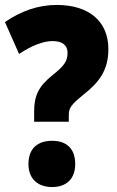

<svg xmlns="http://www.w3.org/2000/svg" viewBox="-20 -744 473 776"><path d="M118 -294V-252H258V-277C258 -307 265 -319 318 -362C384 -414 418 -463 418 -546C418 -654 344 -724 209 -724C135 -724 66 -700 0 -655L57 -526C109 -560 154 -578 193 -578C232 -578 253 -561 253 -531C253 -497 240 -478 192 -440C137 -396 118 -358 118 -294ZM95 -81C95 -20 134 12 191 12C247 12 284 -20 284 -81C284 -144 248 -175 191 -175C132 -175 95 -144 95 -81Z"/></svg>

Font: Noto Sans Arabic UI Cn Bk
Style: Regular
Weight: 900
Width: 3
Designer: Monotype Design Team, Nadine Chahine and Nizar Qandah
Foundry: Monotype Imaging Inc.
Version: Version 2.010